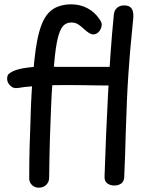

<svg xmlns="http://www.w3.org/2000/svg" viewBox="-20 -847 705 887"><path d="M159 20Q140 20 127.5 7.5Q115 -5 115 -22Q115 -70 115.5 -105Q116 -140 117 -176Q118 -212 120 -261Q121 -287 122 -326.5Q123 -366 126.5 -425.5Q130 -485 139 -571Q144 -619 152 -660.5Q160 -702 172.5 -734Q185 -766 203 -786Q223 -808 250.5 -817.5Q278 -827 308 -827Q351 -827 385 -808.5Q419 -790 439 -759Q446 -749 448 -744Q450 -739 450 -733Q450 -723 445 -712.5Q440 -702 431 -695Q422 -688 410 -688Q403 -688 392.5 -694Q382 -700 368 -713Q352 -728 339.5 -735.5Q327 -743 309 -743Q289 -743 275 -730.5Q261 -718 251 -685.5Q241 -653 234 -592Q228 -537 224.5 -494Q221 -451 219 -416.5Q217 -382 216 -354Q215 -326 214 -300Q212 -245 210.5 -203Q209 -161 208.5 -119.5Q208 -78 207 -24Q206 -5 193 7.5Q180 20 159 20ZM53 -440Q43 -440 34 -446Q25 -452 19 -462Q13 -472 13 -483Q13 -499 20.5 -505.5Q28 -512 40 -518Q60 -527 89 -532Q118 -537 152.5 -539Q187 -541 223 -539Q236 -538 266.5 -538Q297 -538 335.5 -538Q374 -538 411.5 -538Q449 -538 477.5 -538Q506 -538 515 -538Q534 -538 545 -526Q556 -514 556 -495Q556 -476 544 -464Q532 -452 516 -452Q510 -452 485.5 -452Q461 -452 428 -452.5Q395 -453 361.5 -453.5Q328 -454 303.5 -454Q279 -454 273 -454Q249 -454 226 -453.5Q203 -453 181.5 -452Q160 -451 138 -449Q116 -447 93 -445Q86 -444 73.5 -442Q61 -440 53 -440ZM506 -780Q508 -800 521 -811Q534 -822 553 -822Q571 -822 580.5 -815Q590 -808 593.5 -795.5Q597 -783 596 -767Q594 -739 587.5 -678Q581 -617 573.5 -510Q566 -403 561 -236Q560 -183 558 -132.5Q556 -82 554 -32Q554 -10 541 0Q528 10 508 10Q489 10 475.5 0Q462 -10 463 -32Q466 -126 470 -221Q474 -316 479 -410Q484 -504 490.5 -597Q497 -690 506 -780Z"/></svg>

Font: Playpen Sans Hebrew
Style: Regular
Weight: 400
Designer: Tom Grace, Laura Meseguer, Veronika Burian, José Scaglione
Foundry: TypeTogether
Version: Version 2.000